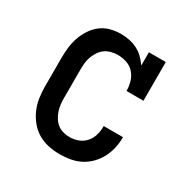

<svg xmlns="http://www.w3.org/2000/svg" viewBox="-130 -654 761 777"><g transform="rotate(30 250.0 -265.0)"><path d="M247 8Q221 8 194.5 2.5Q168 -3 145 -16.5Q122 -30 105 -51Q88 -72 77.5 -96Q67 -120 63 -146.5Q59 -173 59 -200V-330Q59 -355 61.5 -379.5Q64 -404 72 -428Q80 -452 93.5 -473Q107 -494 126.5 -509.5Q146 -525 170.5 -531.5Q195 -538 220 -538Q240 -538 259.5 -534Q279 -530 297 -521Q315 -512 329 -498Q343 -484 354 -468V-530H433V-349H354Q354 -370 348 -391Q342 -412 328 -428Q314 -444 293.5 -451Q273 -458 251 -458Q236 -458 220.5 -454Q205 -450 192.5 -441Q180 -432 171.5 -419Q163 -406 157.5 -391.5Q152 -377 150.5 -361.5Q149 -346 149 -330V-200Q149 -185 150.5 -169.5Q152 -154 157 -139.5Q162 -125 170 -112Q178 -99 190 -89.5Q202 -80 217 -76Q232 -72 247 -72Q268 -72 287.5 -79.5Q307 -87 320.5 -102.5Q334 -118 339.5 -138Q345 -158 345 -179Q345 -179 345 -179.5Q345 -180 345 -180H435Q435 -179 435 -179Q435 -179 435 -178Q435 -153 429.5 -128.5Q424 -104 412.5 -82Q401 -60 383.5 -42Q366 -24 344 -12.5Q322 -1 297 3.5Q272 8 247 8Z"/></g></svg>

Font: Iosevka Slab Medium
Style: Regular
Weight: 500
Monospace: yes
Designer: Belleve Invis
Foundry: Belleve Invis
Version: Version 11.1.1; ttfautohint (v1.8.3)